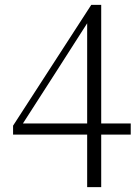

<svg xmlns="http://www.w3.org/2000/svg" viewBox="-20 -754 580 793"><path d="M340 19V-214V-225V-682H330L367 -700L216 -464L63 -226L70 -256V-244H520V-198H34V-235L357 -734H398V19Z"/></svg>

Font: Noto Serif KR ExtraLight
Style: Regular
Weight: 200
Designer: Ryoko NISHIZUKA 西塚涼子 (kana & ideographs); Frank Grießhammer (Latin, Greek & Cyrillic); Wenlong ZHANG 张文龙 (bopomofo); San
Foundry: Adobe
Version: Version 2.002-H1;hotconv 1.1.0;makeotfexe 2.6.0